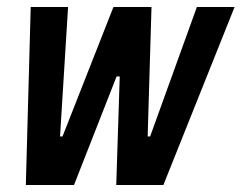

<svg xmlns="http://www.w3.org/2000/svg" viewBox="-20 -530 692 550"><path d="M54 0 68 -510H175L152 -139H159L305 -510H414L403 -139H410L544 -510H652L448 0H313L323 -311H314L192 0Z"/></svg>

Font: Saira Condensed SemiBold
Style: Italic
Weight: 600
Width: 3
Italic angle: -12°
Designer: Hector Gatti with collaboration of the Omnibus-Type team
Foundry: Omnibus-Type
Version: Version 1.101